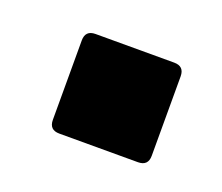

<svg xmlns="http://www.w3.org/2000/svg" viewBox="-43 -491 289 250"><g transform="rotate(20 101.5 -366.0)"><path d="M55 -297Q41 -297 41 -311V-421Q41 -435 55 -435H164Q178 -435 178 -421V-311Q178 -297 164 -297Z"/></g></svg>

Font: AL Dynamic
Style: Bold
Weight: 700
Version: Version 1.000; ttfautohint (v1.8.2) -l 8 -r 50 -G 200 -x 14 